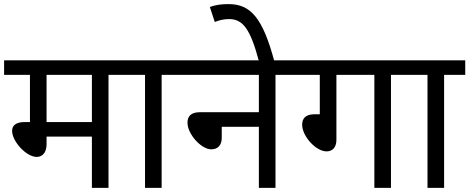

<svg xmlns="http://www.w3.org/2000/svg" viewBox="-20 -916 2288 936"><path d="M509 -551H612V-622H0V-551H126V-321H100C55 -321 39 -302 39 -278C39 -227 108 -151 159 -151C184 -151 207 -169 207 -213V-250H428V0H509ZM428 -551V-321H207V-551Z M768 -551H871V-622H598V-551H687V0H768Z M857 -622V-551H1242V-369H955C910 -369 894 -348 894 -318C894 -262 961 -188 1010 -188C1041 -188 1061 -207 1061 -244V-298H1242V0H1323V-551H1426V-622Z M1243 -615H1318C1261 -829 1202 -896 1094 -896C1057 -896 1031 -892 1003 -882L1027 -809C1046 -816 1067 -823 1097 -823C1165 -823 1201 -773 1243 -615Z M1620 -551H1805V0H1886V-551H1990V-622H1412V-551H1539V-359H1514C1469 -359 1453 -338 1453 -308C1453 -252 1520 -178 1572 -178C1602 -178 1620 -199 1620 -234Z M2145 -551H2248V-622H1975V-551H2064V0H2145Z"/></svg>

Font: Noto Sans Devanagari UI
Style: Regular
Weight: 400
Designer: Jelle Bosma - Monotype Design Team
Foundry: Monotype Imaging Inc.
Version: Version 2.003